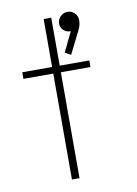

<svg xmlns="http://www.w3.org/2000/svg" viewBox="-78 -720 552 773"><g transform="rotate(-10 198.0 -334.0)"><path d="M153 0V-656H184V0ZM31 -433V-460H305V-433ZM237 -495 213 -508 259 -603 273 -605Q271 -598 265 -593.5Q259 -589 249 -589Q234 -589 222.5 -600Q211 -611 211 -627Q211 -644 223.5 -656Q236 -668 253 -668Q269 -668 281 -656Q293 -644 293 -627Q293 -620 291.5 -610.5Q290 -601 282 -585Z"/></g></svg>

Font: Outfit Thin
Style: Regular
Weight: 100
Designer: Rodrigo Fuenzalida
Foundry: fragTYPE
Version: Version 1.100;gftools[0.9.27]